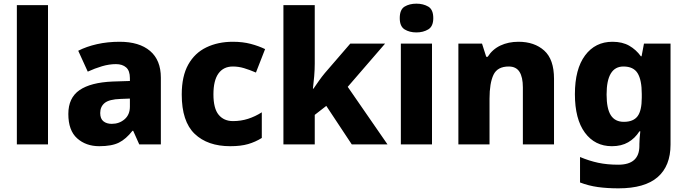

<svg xmlns="http://www.w3.org/2000/svg" viewBox="-20 -788 3752 1048"><path d="M242 0H72V-760H242Z M633 -560Q740 -560 799 -510Q858 -460 858 -364V0H740L707 -74H703Q668 -29 629 -9.5Q590 10 522 10Q449 10 401 -33Q353 -76 353 -166Q353 -254 414 -296Q475 -338 595 -343L689 -346V-362Q689 -402 668.5 -420Q648 -438 613 -438Q576 -438 537 -426.5Q498 -415 459 -397L407 -511Q452 -534 509.5 -547Q567 -560 633 -560ZM638 -248Q576 -246 551.5 -226Q527 -206 527 -171Q527 -140 544.5 -126Q562 -112 590 -112Q631 -112 660 -137Q689 -162 689 -206V-250Z M1237 10Q1113 10 1042.5 -57.5Q972 -125 972 -272Q972 -372 1007.5 -435.5Q1043 -499 1106.5 -529.5Q1170 -560 1251 -560Q1305 -560 1348.5 -548.5Q1392 -537 1427 -520L1377 -392Q1342 -407 1312 -416Q1282 -425 1251 -425Q1200 -425 1172.5 -387Q1145 -349 1145 -273Q1145 -196 1173.5 -161.5Q1202 -127 1252 -127Q1295 -127 1334 -139.5Q1373 -152 1409 -175V-35Q1374 -13 1334 -1.5Q1294 10 1237 10Z M1698 -441Q1698 -408 1695 -372Q1692 -336 1688 -304H1691Q1704 -323 1720.5 -346.5Q1737 -370 1753 -389L1892 -550H2082L1878 -314L2095 0H1900L1761 -210L1698 -161V0H1527V-760H1698Z M2253 -768Q2290 -768 2317.5 -752Q2345 -736 2345 -689Q2345 -644 2317.5 -627.5Q2290 -611 2253 -611Q2215 -611 2188.5 -627.5Q2162 -644 2162 -689Q2162 -736 2188.5 -752Q2215 -768 2253 -768ZM2338 -550V0H2168V-550Z M2810 -560Q2897 -560 2950.5 -512Q3004 -464 3004 -358V0H2834V-311Q2834 -367 2815.5 -396Q2797 -425 2757 -425Q2695 -425 2673.5 -379.5Q2652 -334 2652 -250V0H2482V-550H2611L2634 -478H2642Q2668 -519 2711.5 -539.5Q2755 -560 2810 -560Z M3323 -560Q3377 -560 3414.5 -538.5Q3452 -517 3478 -481H3482L3495 -550H3640V1Q3640 118 3569.5 179Q3499 240 3356 240Q3294 240 3243.5 233Q3193 226 3146 208V69Q3196 90 3245 100.5Q3294 111 3355 111Q3470 111 3470 8V-2Q3470 -17 3471.5 -35Q3473 -53 3475 -71H3470Q3446 -33 3409 -11.5Q3372 10 3320 10Q3227 10 3172.5 -64Q3118 -138 3118 -274Q3118 -411 3173.5 -485.5Q3229 -560 3323 -560ZM3383 -425Q3291 -425 3291 -272Q3291 -195 3314 -159Q3337 -123 3385 -123Q3437 -123 3460 -153.5Q3483 -184 3483 -255V-275Q3483 -351 3460.5 -388Q3438 -425 3383 -425Z"/></svg>

Font: Noto Sans Thaana ExtraBold
Style: Regular
Weight: 800
Designer: David Williams
Foundry: Google Inc.
Version: Version 3.001; ttfautohint (v1.8.4.7-5d5b)